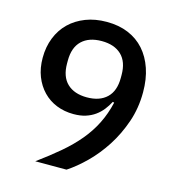

<svg xmlns="http://www.w3.org/2000/svg" viewBox="-106 -800 812 890"><g transform="rotate(15 300.0 -355.0)"><path d="M544 -438Q544 -362 521 -295Q498 -228 462 -172Q426 -116 381.5 -72Q337 -28 294 0H144Q203 -43 250 -83Q297 -123 332 -165Q367 -207 390.5 -254Q414 -301 427 -357L420 -359Q409 -338 394.5 -319.5Q380 -301 360.5 -287Q341 -273 316 -265Q291 -257 258 -257Q214 -257 176.5 -272Q139 -287 111.5 -315.5Q84 -344 68.5 -383.5Q53 -423 53 -473Q53 -525 70.5 -569Q88 -613 120 -644Q152 -675 197 -692.5Q242 -710 298 -710Q356 -710 401.5 -691Q447 -672 478.5 -636.5Q510 -601 527 -551Q544 -501 544 -438ZM298 -348Q359 -348 393 -380.5Q427 -413 427 -476V-490Q427 -553 393 -585.5Q359 -618 298 -618Q237 -618 203 -585.5Q169 -553 169 -490V-476Q169 -413 203 -380.5Q237 -348 298 -348Z"/></g></svg>

Font: IBM Plex Thai Medium
Style: Regular
Weight: 500
Designer: Mike Abbink, Paul van der Laan, Pieter van Rosmalen, Ben Mitchell, Mark Frömberg
Foundry: Bold Monday
Version: Version 1.0